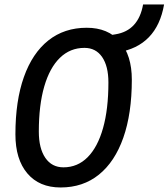

<svg xmlns="http://www.w3.org/2000/svg" viewBox="-20 -827 752 857"><path d="M250.5 9.8Q155.3 9.8 102.1 -53Q48.8 -115.7 48.8 -227.5Q48.8 -377 86.7 -483.4Q124.5 -589.8 195.8 -646.5Q267.1 -703.1 367.2 -703.1Q461.9 -703.1 515.1 -641.8Q568.4 -580.6 568.4 -471.2Q568.4 -320.3 530.5 -212.6Q492.7 -105 421.6 -47.6Q350.6 9.8 250.5 9.8ZM263.2 -80.1Q326.2 -80.1 371.1 -125.2Q416 -170.4 439.9 -255.1Q463.9 -339.8 463.9 -459Q463.9 -531.7 435.8 -572.5Q407.7 -613.3 356.9 -613.3Q293 -613.3 247.3 -568.8Q201.7 -524.4 177.5 -440.9Q153.3 -357.4 153.3 -239.7Q153.3 -164.6 182.4 -122.3Q211.4 -80.1 263.2 -80.1ZM475.6 -588.4 465.3 -668.9 495.1 -673.8Q546.9 -682.1 577.6 -715.6Q608.4 -749 618.7 -807.1H712.4Q696.3 -714.4 644.5 -660.9Q592.8 -607.4 505.4 -593.3Z"/></svg>

Font: Cascadia Code
Style: Italic
Weight: 400
Italic angle: -10°
Designer: Aaron Bell
Foundry: Saja Typeworks
Version: Version 2407.024